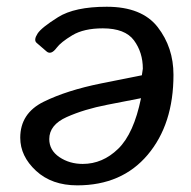

<svg xmlns="http://www.w3.org/2000/svg" viewBox="-20 -541 566 569"><path d="M40 -132.8Q40 -205.1 109.1 -239.3Q178.2 -273.4 280.3 -293.9L400.4 -317.9Q403.3 -336.4 403.3 -337.4Q403.3 -385.7 377 -421.4Q350.6 -457 284.7 -457Q228.5 -457 194.3 -436.5Q160.2 -416 147.9 -399.4Q130.9 -376.5 117.2 -389.2L88.4 -414.1Q79.1 -422.4 91.3 -441.4Q102.5 -459 151.9 -490Q201.2 -521 296.4 -521Q400.4 -521 447.3 -460.7Q494.1 -400.4 494.1 -319.3Q494.1 -172.9 417.7 -82.3Q341.3 8.3 209 8.3Q133.3 8.3 86.7 -34.9Q40 -78.1 40 -132.8ZM126 -128.9Q126 -95.7 156 -75.4Q186 -55.2 225.1 -55.2Q284.2 -55.2 330.3 -100.1Q376.5 -145 397.9 -250L297.9 -230.5Q229.5 -217.3 177.7 -194.1Q126 -170.9 126 -128.9Z"/></svg>

Font: Istok Web
Style: Italic
Weight: 400
Italic angle: -13°
Designer: Andrey V. Panov
Foundry: Andrey V. Panov
Version: Version 1.0.2g